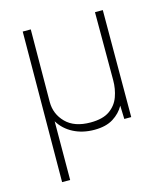

<svg xmlns="http://www.w3.org/2000/svg" viewBox="-103 -557 712 829"><g transform="rotate(-15 253.0 -142.0)"><path d="M72 194 76 -478H112L110 -154Q110 -100 148 -61.5Q186 -23 258 -23Q313 -23 343.5 -44.5Q374 -66 386.5 -100.5Q399 -135 399 -174V-478H434L433 0H402L400 -60Q383 -29 350.5 -8.5Q318 12 266 12Q214 12 173 -9Q132 -30 109 -68L108 194Z"/></g></svg>

Font: Zen Kaku Gothic Antique Light
Style: Regular
Weight: 300
Designer: Yoshimichi Ohira
Foundry: Positype
Version: Version 1.001